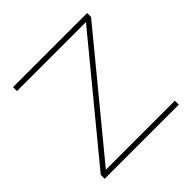

<svg xmlns="http://www.w3.org/2000/svg" viewBox="-175 -868 1037 1037"><g transform="rotate(-45 343.0 -350.0)"><path d="M60 -30 587 -670H60V-700H626V-670L99 -30H626V0H60Z"/></g></svg>

Font: Urbanist
Style: Regular
Weight: 400
Designer: Corey Hu
Foundry: Corey Hu
Version: Version 1.2; befe77262ef67d88f1d94aa3d2e49ef1327b4483